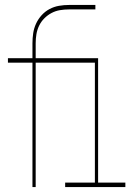

<svg xmlns="http://www.w3.org/2000/svg" viewBox="-20 -755 540 775"><path d="M111 0V-502H12V-520H111V-580Q111 -601 114 -621Q117 -641 125.5 -659.5Q134 -678 148 -693.5Q162 -709 180 -718.5Q198 -728 218 -731.5Q238 -735 259 -735H365V-717H259Q240 -717 222 -714Q204 -711 188 -702.5Q172 -694 159 -681Q146 -668 138 -651.5Q130 -635 127 -617Q124 -599 124 -580V-520H376V-18H486V0H243V-18H363V-502H124V0Z"/></svg>

Font: Iosevka SS04 Thin
Style: Regular
Weight: 100
Monospace: yes
Designer: Belleve Invis
Foundry: Belleve Invis
Version: Version 19.0.0; ttfautohint (v1.8.4)